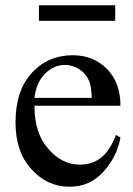

<svg xmlns="http://www.w3.org/2000/svg" viewBox="-20 -695 507 730"><path d="M111 -293Q111 -188 163 -130Q215 -69 284 -69Q329 -69 363 -94.5Q397 -120 421 -182L438 -172Q426 -102 374.5 -43.5Q323 15 244 15Q160 15 99.5 -51.5Q39 -118 39 -229Q39 -351 101 -418Q163 -485 257 -485Q335 -485 386.5 -433Q438 -381 438 -293ZM111 -323H329Q327 -368 319 -387Q306 -416 281 -432Q256 -448 227 -448Q185 -448 151.5 -415Q118 -382 111 -323ZM418 -616H128V-675H418Z"/></svg>

Font: MM Taunggyi
Style: Regular
Weight: 400
Designer: Khon Soe Zaw Thu
Version: Version 1.00 July 18, 2016, initial release